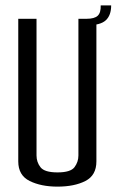

<svg xmlns="http://www.w3.org/2000/svg" viewBox="-20 -690 434 715"><path d="M194 5Q133 5 90.5 -16Q48 -37 48 -89V-620H116V-111Q116 -86 131 -67Q146 -48 194 -48Q243 -48 257.5 -67.5Q272 -87 272 -111V-620H339V-89Q339 -37 298 -16Q257 5 194 5ZM306 -596 302 -620Q332 -620 344 -631.5Q356 -643 355 -670H394Q394 -633 374 -614.5Q354 -596 306 -596Z"/></svg>

Font: Smooch Sans Medium
Style: Regular
Weight: 500
Designer: Robert E. Leuschke
Foundry: Robert E. Leuschke
Version: Version 1.010; ttfautohint (v1.8.3)